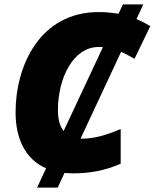

<svg xmlns="http://www.w3.org/2000/svg" viewBox="-20 -780 705 875"><path d="M149 75H243L274 8C287 9 301 10 315 10C389 10 460 -3 530 -34V-192C459 -162 408 -148 350 -148H347L532 -544C551 -535 571 -525 593 -512L665 -661C645 -673 624 -684 602 -693L633 -760H540L520 -717C492 -722 462 -725 430 -725C162 -725 51 -481 51 -268C51 -147 96 -54 190 -13ZM244 -278C244 -425 314 -566 430 -566C436 -566 443 -566 449 -565L270 -183C253 -204 244 -236 244 -278Z"/></svg>

Font: Noto Sans Black
Style: Italic
Weight: 900
Italic angle: -12°
Designer: Monotype Design Team
Foundry: Monotype Imaging Inc.
Version: Version 2.013